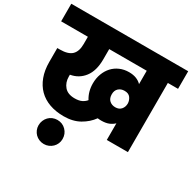

<svg xmlns="http://www.w3.org/2000/svg" viewBox="-224 -950 1418 1418"><g transform="rotate(30 484.5 -240.5)"><path d="M609 -103Q601 -103 593.5 -103.5Q586 -104 578 -105Q543 -56 486.5 -24Q430 8 352 8Q284 8 230 -11.5Q176 -31 138.5 -68.5Q101 -106 80.5 -161Q60 -216 60 -287V-405H82Q152 -405 183 -435Q214 -465 214 -528V-590H-14V-740H983V-590H896V0H716V-142Q698 -124 672 -113.5Q646 -103 609 -103ZM327 259Q306 259 287 251Q268 243 254.5 229.5Q241 216 233 197.5Q225 179 225 158Q225 136 233 117Q241 98 254.5 84Q268 70 287 62Q306 54 327 54Q371 54 400.5 84Q430 114 430 158Q430 179 422 197.5Q414 216 400 229.5Q386 243 367.5 251Q349 259 327 259ZM649 -240Q681 -240 698.5 -260.5Q716 -281 716 -311Q715 -337 699.5 -358.5Q684 -380 649 -380Q619 -380 599 -362Q579 -344 579 -311Q579 -276 599 -258Q619 -240 649 -240ZM356 -147Q393 -147 416 -158.5Q439 -170 452 -187Q418 -241 418 -311Q418 -355 432 -392.5Q446 -430 471 -457.5Q496 -485 531.5 -500.5Q567 -516 609 -516Q645 -516 671.5 -505.5Q698 -495 716 -476V-590H396V-503Q396 -405 353 -349Q310 -293 239 -281V-265Q239 -215 268 -181Q297 -147 356 -147Z"/></g></svg>

Font: SVN-Poppins ExtraBold
Style: Regular
Weight: 800
Designer: Ninad Kale (Devanagari), Jonny Pinhorn (Latin)
Foundry: Indian Type Foundry
Version: Version 3.002 2017; ttfautohint (v1.8.3)